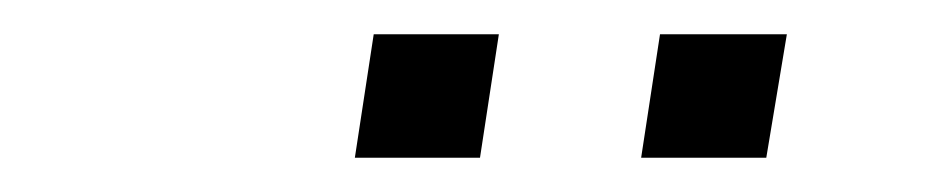

<svg xmlns="http://www.w3.org/2000/svg" viewBox="-20 -707 540 112"><path d="M354 -615 365 -687H439L427 -615ZM187 -615 198 -687H271L260 -615Z"/></svg>

Font: Mulish Light
Style: Italic
Weight: 300
Italic angle: -9°
Designer: Vernon Adams
Foundry: Vernon Adams
Version: Version 3.603; ttfautohint (v1.8.3)